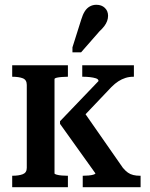

<svg xmlns="http://www.w3.org/2000/svg" viewBox="-20 -783 626 803"><path d="M92 -81V-428Q92 -449 75.5 -455.5Q59 -462 32 -462H31V-510H264V-462H261Q251 -462 238.5 -461Q226 -460 217 -458Q208 -456 208 -452V-58Q208 -55 217 -52.5Q226 -50 238.5 -49Q251 -48 261 -48H264V0H31V-48H32Q59 -48 75.5 -54.5Q92 -61 92 -81ZM568 0H326V-48H328Q338 -48 350 -49Q362 -50 370.5 -52.5Q379 -55 379 -58L231 -265V-276L392 -444Q392 -452 381 -455.5Q370 -459 355.5 -460.5Q341 -462 329 -462H324V-510H540V-462H537Q520 -462 504.5 -457Q489 -452 475 -443Q461 -434 446 -419L311 -277L324 -325L494 -81Q505 -68 515 -61Q525 -54 537.5 -51Q550 -48 564 -48H568ZM320 -702Q326 -722 334.5 -735.5Q343 -749 355.5 -756Q368 -763 383 -763Q405 -763 418.5 -750Q432 -737 432 -717Q432 -706 428 -695Q424 -684 416 -673.5Q408 -663 396 -652L319 -564H283V-585Z"/></svg>

Font: Roboto Serif 28pt Condensed Medium
Style: Regular
Weight: 500
Width: 3
Designer: Greg Gazdowicz
Foundry: Commercial Type
Version: Version 1.008